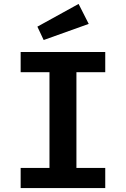

<svg xmlns="http://www.w3.org/2000/svg" viewBox="-20 -956 640 976"><path d="M515 -691.5V-589H368.5V-102.5H515V0H85V-102.5H231.5V-589H85V-691.5ZM379.5 -936 431 -834.5 202 -752.5 170 -820.5Z"/></svg>

Font: Fira Code Light SemiBold
Style: Regular
Weight: 600
Monospace: yes
Version: Version 5.002